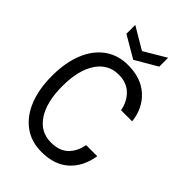

<svg xmlns="http://www.w3.org/2000/svg" viewBox="-266 -1015 1132 1132"><g transform="rotate(45 300.0 -448.5)"><path d="M305 12Q220 12 158.5 -33Q97 -78 64.5 -159Q32 -240 32 -350Q32 -459 64.5 -540.5Q97 -622 158.5 -667Q220 -712 305 -712Q413 -712 479 -652.5Q545 -593 556 -494H463Q453 -553 413 -593Q373 -633 305 -633Q218 -633 168 -557.5Q118 -482 118 -350Q118 -217 168 -142Q218 -67 305 -67Q376 -67 414.5 -105Q453 -143 463 -203H556Q540 -103 476.5 -45.5Q413 12 305 12ZM304 -755 167 -835V-909L302 -829H306L441 -909V-835Z"/></g></svg>

Font: DM Mono
Style: Regular
Weight: 400
Designer: Colophon Foundry
Foundry: Colophon Foundry
Version: Version 1.000; ttfautohint (v1.8.2.53-6de2)